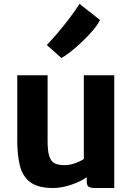

<svg xmlns="http://www.w3.org/2000/svg" viewBox="-20 -934 671 962"><path d="M246 8Q168.5 8 130 -22.5Q91.5 -53 79 -106.5Q66.5 -160 66.5 -230V-557H218.5V-228Q218.5 -175.5 227.5 -149.5Q236.5 -123.5 255.2 -115Q274 -106.5 303.5 -106.5Q331 -106.5 359 -117.2Q387 -128 400 -137.5V-557H552.5V8H455.5Q435.5 8 425 2Q414.5 -4 414.5 -26V-46Q383 -23.5 335.2 -7.8Q287.5 8 246 8ZM287.5 -643.5 214.5 -708.5Q239 -734 268.2 -768.2Q297.5 -802.5 326.2 -840.2Q355 -878 378.5 -914.5L481 -834Q470 -810.5 444.8 -781Q419.5 -751.5 388.8 -722.5Q358 -693.5 330.2 -672Q302.5 -650.5 287.5 -643.5Z"/></svg>

Font: Merriweather Sans
Style: Bold
Weight: 700
Designer: Eben Sorkin
Foundry: Eben Sorkin
Version: Version 1.008; ttfautohint (v1.7.19-72a1) -l 8 -r 50 -G 200 